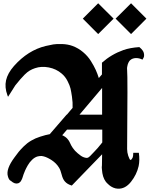

<svg xmlns="http://www.w3.org/2000/svg" viewBox="-20 -1121 909 1166"><path d="M482.9 -1007.8 576.2 -1101.1 669.9 -1007.8 576.2 -914.1ZM682.1 -1007.8 775.9 -1101.1 869.1 -1007.8 775.9 -914.1ZM601.1 -255.9V-334H387.2Q382.3 -328.1 372.6 -316.9Q362.8 -305.7 357.9 -299.8Q377 -291.5 388.7 -278.6Q400.4 -265.6 405.3 -252.9Q410.2 -240.2 422.1 -222.4Q434.1 -204.6 452.1 -189.9Q464.4 -180.2 471.2 -175Q478 -169.9 490.2 -165.3Q502.4 -160.6 513.2 -163.1Q518.1 -164.6 527.6 -173.6Q537.1 -182.6 553.7 -200.9Q570.3 -219.2 574.2 -223.1Q594.7 -247.1 601.1 -255.9ZM600.1 -586.9Q466.3 -429.2 462.9 -424.8H600.1ZM826.2 -835 830.6 -831.1Q835 -827.6 838.6 -823.7Q842.3 -819.8 846.7 -813.7Q851.1 -807.6 853.3 -799.6Q855.5 -791.5 855 -782.2Q855 -773.4 845.2 -758.8Q825.2 -769 804.7 -768.3Q784.2 -767.6 771 -755.9Q765.6 -751.5 761.7 -744.1Q757.8 -736.8 756.3 -731.7Q754.9 -726.6 753.4 -719.7Q752 -712.9 752 -711.9Q751 -709 752 -694.8Q755.9 -662.6 752 -215.8Q752 -195.3 758.8 -174.8Q767.6 -149.9 772 -149.9H772.9Q775.4 -149.4 779.3 -154.1Q783.2 -158.7 785.2 -163.1Q789.1 -171.9 789.1 -188V-192.9H823.2Q829.6 -147 821.8 -111.8Q810.1 -60.5 775.4 -16.8Q740.7 26.9 695.8 24.9Q681.2 24.4 667 18.1Q652.8 11.7 643.3 3.4Q633.8 -4.9 628.9 -10Q624 -15.1 622.1 -18.1Q602.1 -44.9 599.1 -91.8Q598.1 -97.2 598.1 -103.3Q598.1 -109.4 598.6 -112.8L599.1 -116.2V-117.2Q600.1 -126 600.1 -184.1Q579.6 -163.1 542.2 -124.5Q504.9 -85.9 474.1 -54.2Q443.4 -22.5 416 5.9Q388.7 -2 374 -19Q361.3 -33.2 354.5 -60.5Q347.7 -87.9 338.9 -102.1Q322.8 -129.4 293 -148.9Q292.5 -149.4 286.6 -152.8Q280.8 -156.2 278.1 -157.7Q275.4 -159.2 268.6 -162.6Q261.7 -166 257.3 -167.5Q252.9 -168.9 246.1 -171.1Q239.3 -173.3 233.6 -173.6Q228 -173.8 221.2 -173.3Q214.4 -172.9 208 -170.9Q190.9 -166 175.3 -151.1Q159.7 -136.2 148.9 -117.4Q138.2 -98.6 132.3 -85.2Q126.5 -71.8 123 -62Q122.1 -59.6 119.4 -50.8Q116.7 -42 115.5 -38.8Q114.3 -35.6 111.1 -28.8Q107.9 -22 105.5 -19Q103 -16.1 98.9 -12.7Q94.7 -9.3 89.8 -7.8Q69.8 -1.5 46.9 -22Q33.7 -27.3 27.8 -50.8Q15.1 -93.8 67.9 -165Q82.5 -185.5 93.3 -198.7Q104 -211.9 124 -231.9Q144 -252 169.2 -266.8Q194.3 -281.7 224.1 -291Q258.8 -302.2 282.2 -306.2Q299.3 -325.7 333 -365Q366.7 -404.3 383.8 -423.8V-424.8H386.2Q392.1 -432.1 403.3 -445.3Q414.6 -458.5 420.9 -465.8Q422.4 -497.6 417 -534.2Q412.6 -564.5 408.2 -583.3Q403.8 -602.1 390.1 -628.9Q376.5 -655.8 355 -673.8Q321.8 -702.6 276.4 -711.4Q231 -720.2 192.9 -707Q175.3 -701.2 160.4 -692.4Q145.5 -683.6 129.4 -667.5Q113.3 -651.4 103.8 -639.9Q94.2 -628.4 73.2 -603Q42 -554.7 35.2 -543L28.8 -533.2L24.9 -543Q7.3 -590.8 16.8 -633.5Q26.4 -676.3 64.9 -720.2Q149.9 -815.9 257.8 -841.8Q284.7 -848.1 303.7 -851.3Q322.8 -854.5 357.2 -853.5Q391.6 -852.5 420.9 -841.8Q456.1 -828.6 484.6 -804.4Q513.2 -780.3 531.7 -750.7Q550.3 -721.2 561.3 -696.8Q572.3 -672.4 580.1 -647Q583 -650.4 589.6 -658Q596.2 -665.5 599.1 -668.9V-736.8V-740.2Q656.2 -791 729 -816.9Q769 -831.1 826.2 -835Z"/></svg>

Font: KJV1611
Style: Regular
Weight: 400
Version: Version 3.6.1